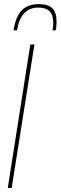

<svg xmlns="http://www.w3.org/2000/svg" viewBox="-20 -917 296 937"><path d="M18 0 128 -700H148L37 0ZM170 -897Q214 -897 235 -877Q256 -857 256 -811Q256 -785 252 -769H236Q240 -784 240 -807Q239 -846 221 -863Q203 -880 167 -880Q81 -880 63 -769H46Q57 -838 87 -867.5Q117 -897 170 -897Z"/></svg>

Font: Georama SemiCondensed Thin
Style: Italic
Weight: 100
Width: 4
Italic angle: -9°
Designer: Jean-Baptiste Levee
Foundry: Production Type
Version: Version 1.000